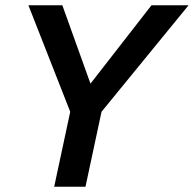

<svg xmlns="http://www.w3.org/2000/svg" viewBox="-20 -710 737 730"><path d="M88 -690H217L324 -392L556 -690H697L366 -285L305 0H186L247 -285Z"/></svg>

Font: Radio Canada Medium
Style: Italic
Weight: 500
Italic angle: -12°
Designer: Charles Daoud, Etienne Aubert Bonn, Alexandre Saumier Demers, Jacques Le Bailly
Foundry: Radio-Canada
Version: Version 2.104; ttfautohint (v1.8.4.7-5d5b);gftools[0.9.28.de